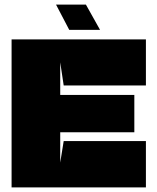

<svg xmlns="http://www.w3.org/2000/svg" viewBox="-20 -809 679 829"><path d="M255 -200 240 -107V-238H560V-399H240V-540L255 -440H610V-639H30V0H610V-200ZM351 -789H222L279 -680H412Z"/></svg>

Font: Banana Brick
Style: Regular
Weight: 400
Designer: artmaker
Foundry: artmaker
Version: Version 4.000 2011 initial release